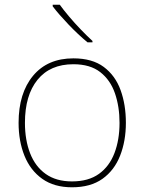

<svg xmlns="http://www.w3.org/2000/svg" viewBox="-20 -786 615 816"><path d="M515 -264Q515 -187 490.5 -124.5Q466 -62 415.5 -26Q365 10 286 10Q210 10 159.5 -26Q109 -62 84 -124Q59 -186 59 -264Q59 -390 120.5 -464Q182 -538 292 -538Q372 -538 421 -501.5Q470 -465 492.5 -403Q515 -341 515 -264ZM86 -264Q86 -191 108 -134.5Q130 -78 174.5 -46.5Q219 -15 286 -15Q356 -15 400.5 -47Q445 -79 466.5 -135.5Q488 -192 488 -264Q488 -333 468.5 -389.5Q449 -446 406 -479.5Q363 -513 292 -513Q193 -513 139.5 -447Q86 -381 86 -264ZM234 -766Q249 -745 273 -716.5Q297 -688 324 -660Q351 -632 373 -612V-606H352Q312 -639 271 -682Q230 -725 204 -759V-766Z"/></svg>

Font: Noto Sans Gujarati Thin
Style: Regular
Weight: 100
Designer: Jelle Bosma - Monotype Design Team, Universal Thirst
Foundry: Monotype Imaging Inc.
Version: Version 2.106; ttfautohint (v1.8.4.7-5d5b)